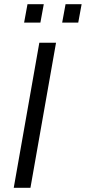

<svg xmlns="http://www.w3.org/2000/svg" viewBox="-20 -888 406 908"><path d="M45 0 166 -686H245L124 0ZM94 -781 110 -868H187L171 -781ZM274 -781 290 -868H366L350 -781Z"/></svg>

Font: Archivo SemiBold Light
Style: Italic
Weight: 300
Italic angle: -10°
Version: Version 2.001